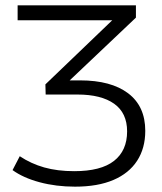

<svg xmlns="http://www.w3.org/2000/svg" viewBox="-20 -509 606 719"><path d="M261 190Q190 190 128.5 173.5Q67 157 27 128L54 76Q96 104 145.5 118Q195 132 258 132Q358 132 407 93.5Q456 55 456 -17Q456 -86 407.5 -120.5Q359 -155 270 -155H151L150 -193L420 -452L421 -433H46V-489H489V-443L222 -190L213 -208H280Q396 -208 460 -159.5Q524 -111 524 -19Q524 46 493.5 93Q463 140 404.5 165Q346 190 261 190Z"/></svg>

Font: Nunito Sans 10pt SemiExpanded Light
Style: Regular
Weight: 300
Width: 6
Designer: Vernon Adams
Foundry: Vernon Adams
Version: Version 3.101;gftools[0.9.27]